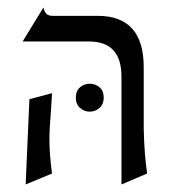

<svg xmlns="http://www.w3.org/2000/svg" viewBox="-20 -476 470 509"><path d="M361 -298V-134Q362 -97 364 -71Q366 -45 370 -16L302 13V-273Q302 -366 216 -366H40L95 -456Q98 -444 103.5 -439Q109 -434 120 -434H239Q361 -434 361 -298ZM115 -181Q111 -133 111 -108Q111 -66 118 -16L48 13L58 -213L118 -229ZM181 -217Q181 -235 192 -244.5Q203 -254 218 -254Q233 -254 244 -244.5Q255 -235 255 -217Q255 -200 244 -190Q233 -180 218 -180Q203 -180 192 -190Q181 -200 181 -217Z"/></svg>

Font: BellefairVN
Style: Regular
Weight: 400
Designer: Nick Shinn, Liron Lavi Turkenic
Foundry: Shinntype
Version: Version 1.003